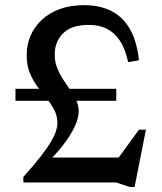

<svg xmlns="http://www.w3.org/2000/svg" viewBox="-20 -707 628 744"><path d="M476.5 -466Q461 -539.5 423.2 -575Q385.5 -610.5 324 -610.5Q257 -610.5 224.5 -578Q192 -545.5 192 -495Q192 -467.5 201.5 -443.8Q211 -420 224.8 -399Q238.5 -378 252.2 -358Q266 -338 275.5 -317.8Q285 -297.5 285 -275.5Q285 -248.5 268.2 -213.8Q251.5 -179 221.5 -141Q191.5 -103 150.5 -64.5L150 -96.5H478.5L418 -66.5L518.5 -204.5H545.5L501.5 17.5H482.5L430 0H70.5V-21.5Q112.5 -68 138.5 -101.8Q164.5 -135.5 178.2 -159.2Q192 -183 197.2 -199.8Q202.5 -216.5 202.5 -229Q202.5 -258 190.2 -281Q178 -304 160.5 -325.8Q143 -347.5 125.2 -371.2Q107.5 -395 95.2 -425Q83 -455 83.5 -495.5Q83.5 -533.5 98 -567.8Q112.5 -602 140.8 -629Q169 -656 210.5 -671.5Q252 -687 305.5 -687Q366.5 -687 411.2 -664.5Q456 -642 483.2 -594.8Q510.5 -547.5 518.5 -473.5ZM430.5 -363V-316.5H40V-363Z"/></svg>

Font: Newsreader 16pt Medium
Style: Regular
Weight: 500
Designer: Hugues Gentile
Foundry: Production Type
Version: Version 1.003